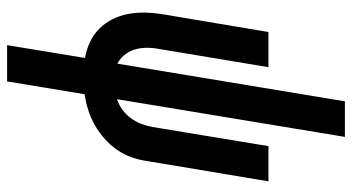

<svg xmlns="http://www.w3.org/2000/svg" viewBox="-245 -530 990 540"><g transform="rotate(90 250.0 -260.0)"><path d="M107 215 143 -4Q120 -8 98.5 -18Q77 -28 61 -44Q45 -60 34.5 -80.5Q24 -101 19.5 -124.5Q15 -148 15.5 -172.5Q16 -197 20 -222L70 -520H169L117 -208Q114 -191 114.5 -174Q115 -157 120 -141.5Q125 -126 135.5 -114Q146 -102 159 -95L265 -735H365L259 -94Q274 -99 288 -109Q302 -119 312 -132.5Q322 -146 328 -161.5Q334 -177 337 -193L391 -520H490L433 -179Q430 -157 422.5 -135.5Q415 -114 401.5 -94.5Q388 -75 370 -59Q352 -43 331.5 -31.5Q311 -20 289 -13Q267 -6 245 -3L209 215Z"/></g></svg>

Font: Iosevka Curly Semibold
Style: Italic
Weight: 600
Italic angle: -9°
Monospace: yes
Designer: Belleve Invis
Foundry: Belleve Invis
Version: Version 22.1.2; ttfautohint (v1.8.4)